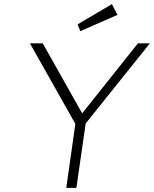

<svg xmlns="http://www.w3.org/2000/svg" viewBox="-20 -910 746 930"><path d="M301 0 345 -310 125 -700H187L378 -361L648 -700H706L395 -312L350 0ZM369 -759 356 -792 522 -890 549 -838Z"/></svg>

Font: Lexend ExtLt
Style: Italic
Weight: 250
Italic angle: -8.13011°
Designer: Bonnie Shaver-Troup, Thomas Jockin
Foundry: Lexend
Version: Version 1.007